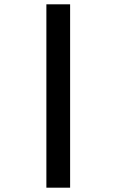

<svg xmlns="http://www.w3.org/2000/svg" viewBox="-20 -720 540 890"><path d="M195 150V-700H305V150Z"/></svg>

Font: Funnel Sans Light ExtraBold
Style: Regular
Weight: 800
Version: Version 1.000